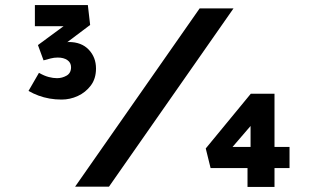

<svg xmlns="http://www.w3.org/2000/svg" viewBox="-20 -733 1213 754"><path d="M222 -342Q197 -342 174.5 -346Q152 -350 131.5 -357.5Q111 -365 92 -376L133 -447Q154 -435 171.5 -430.5Q189 -426 204 -426Q224 -426 241.5 -436Q259 -446 259 -469Q259 -487 244.5 -497Q230 -507 207 -507Q192 -507 179 -503.5Q166 -500 151 -496L129 -556L258 -651L270 -630H117V-713H325L334 -635L221 -550L213 -557Q220 -560 230.5 -564Q241 -568 250 -568Q300 -568 328.5 -538Q357 -508 357 -464Q357 -424 336.5 -397Q316 -370 285.5 -356Q255 -342 222 -342ZM275 0 764 -700H897L408 0ZM1042 -156H1117V-73H1042ZM864 -122 848 -156H1019L964 -125V-283L993 -272ZM1058 1H952V-99L1010 -73H807L788 -150L965 -365H1058Z"/></svg>

Font: Lexend Zetta SemiBold
Style: Regular
Weight: 600
Designer: Bonnie Shaver-Troup, Thomas Jockin
Foundry: Lexend
Version: Version 1.007